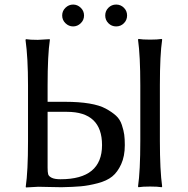

<svg xmlns="http://www.w3.org/2000/svg" viewBox="-20 -820 826 843"><path d="M456 -718Q442 -732 442 -752Q442 -772 456 -786Q470 -800 490 -800Q510 -800 524 -786Q538 -772 538 -752Q538 -732 524 -718Q510 -704 490 -704Q470 -704 456 -718ZM267.5 -718Q253 -732 253 -752Q253 -772 267.5 -786Q282 -800 301 -800Q320 -800 334.5 -786Q349 -772 349 -752Q349 -732 334.5 -718Q320 -704 301 -704Q282 -704 267.5 -718ZM596 -446Q596 -575 586 -646L588 -649Q606 -646 639 -646Q672 -646 690 -649L692 -646Q682 -580 682 -446V-201Q682 -72 692 -1L690 2Q672 -1 639 -1Q606 -1 588 2L586 -1Q596 -69 596 -201ZM148 0 94 3 93 0Q103 -68 103 -200V-445Q103 -567 92 -645L94 -648Q112 -645 146 -645L198 -648L199 -645Q189 -579 189 -445V-373H267Q327 -373 372 -365.5Q417 -358 444.5 -343Q472 -328 489.5 -312Q507 -296 515 -271.5Q523 -247 525.5 -228.5Q528 -210 528 -183Q528 -134 512 -99Q496 -64 472.5 -45Q449 -26 409 -15.5Q369 -5 335 -2Q301 1 250 2Q230 2 195 1Q160 0 148 0ZM189 -329V-84Q189 -64 191.5 -55Q194 -46 207 -39.5Q220 -33 246 -33Q428 -33 428 -183Q428 -329 274 -329Z"/></svg>

Font: Libertinus Sans
Style: Regular
Weight: 400
Designer: Philipp H. Poll
Foundry: Khaled Hosny
Version: Version 6.1